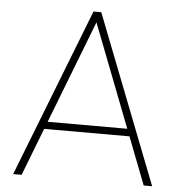

<svg xmlns="http://www.w3.org/2000/svg" viewBox="-52 -768 766 817"><g transform="rotate(5 331.5 -359.5)"><path d="M314.5 -718.8H347.7L627.9 0H591.8L326.2 -686.5H335.9L70.3 0H34.2ZM137.7 -203.1V-234.4H524.4V-203.1Z"/></g></svg>

Font: Min Sans VF VF
Style: Regular
Weight: 400
Designer: Jinseong-Kim, NotoSansCJK, Nunito
Foundry: Jinseong-Kim
Version: Version 1.420;Glyphs 3.1.2 (3151)